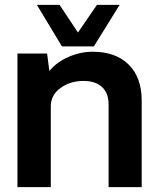

<svg xmlns="http://www.w3.org/2000/svg" viewBox="-20 -770 639 790"><path d="M234.9 -579.1 131.8 -750H225.1L300.8 -636.2L378.9 -750H472.2L366.2 -579.1ZM361.8 -557.1Q456.1 -557.1 509.5 -504.2Q563 -451.2 563 -356V0H426.8V-339.8Q426.8 -386.7 399.9 -411.9Q373 -437 323.2 -437Q269 -437 229 -408Q189 -378.9 189 -333V0H51.8V-549.8H173.8L183.1 -478Q212.9 -514.2 261.5 -535.6Q310.1 -557.1 361.8 -557.1Z"/></svg>

Font: Oakes Grotesk
Style: SemiBold
Weight: 600
Designer: Samuel Oakes
Foundry: Samuel Oakes
Version: Version 1.0 | wf-rip DC20170320